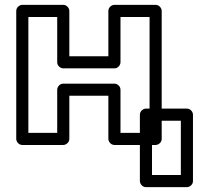

<svg xmlns="http://www.w3.org/2000/svg" viewBox="-20 -573 847 792"><path d="M597 -25H477V-203C477 -218 463 -228 452 -228H241C226 -228 216 -214 216 -203V-25H97V-503H216V-316C216 -301 230 -291 241 -291H452C467 -291 477 -305 477 -316V-503H597ZM622 25C633 25 647 15 647 0V-528C647 -539 637 -553 622 -553H452C441 -553 427 -543 427 -528V-341H266V-528C266 -539 256 -553 241 -553H72C61 -553 47 -543 47 -528V0C47 11 57 25 72 25H241C252 25 266 15 266 0V-178H427V0C427 11 437 25 452 25ZM726 149H607V-75H726ZM751 199C762 199 776 189 776 174V-100C776 -111 766 -125 751 -125H582C571 -125 557 -115 557 -100V174C557 185 567 199 582 199Z"/></svg>

Font: Asimov
Style: XWidOu
Weight: 500
Designer: Google
Version: Version 2.000980; 2014